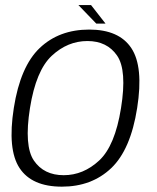

<svg xmlns="http://www.w3.org/2000/svg" viewBox="-20 -712 602 737"><path d="M217.5 4.5Q332 4.5 406.8 -66.5Q481.5 -137.5 506.5 -297.5Q531.5 -456 484.2 -527.2Q437 -598.5 322.5 -598.5Q207 -598.5 132.5 -527.8Q58 -457 33 -297.5Q8 -138.5 55 -67Q102 4.5 217.5 4.5ZM224.5 -39.5Q148.5 -39.5 110.2 -95.5Q72 -151.5 95 -297Q118 -441.5 178.8 -498Q239.5 -554.5 315.5 -554.5Q391 -554.5 429.5 -498.5Q468 -442.5 444.5 -297Q421.5 -152.5 360.8 -96Q300 -39.5 224.5 -39.5ZM349.5 -621.5H385L329.5 -692.5H281Z"/></svg>

Font: Anybody UltraCondensed Thin Light
Style: Italic
Weight: 300
Italic angle: -10°
Version: Version 1.111